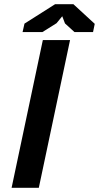

<svg xmlns="http://www.w3.org/2000/svg" viewBox="-20 -890 469 910"><path d="M183 -700H312L164 0H35ZM241 -870H328L429 -777L421 -738H333L288 -779L275 -813L248 -780L181 -738H87L96 -778Z"/></svg>

Font: PT Sans
Style: Bold Italic
Weight: 700
Italic angle: -12°
Designer: A.Korolkova, O.Umpeleva, V.Yefimov
Foundry: ParaType Ltd
Version: Version 2.003W OFL